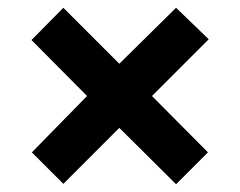

<svg xmlns="http://www.w3.org/2000/svg" viewBox="-20 -572 617 494"><path d="M287 -243 143 -99 62 -180 204 -325 61 -469 143 -552 287 -408 433 -552 517 -471 371 -325 515 -180 433 -98Z"/></svg>

Font: Noto Sans Devanagari ExtraBold
Style: Regular
Weight: 800
Version: Version 2.003